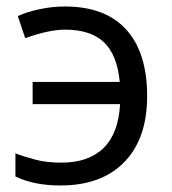

<svg xmlns="http://www.w3.org/2000/svg" viewBox="-20 -565 532 595"><path d="M167 9.8Q85.4 9.8 27.8 -18.1V-89.8Q57.1 -78.6 91.3 -69.8Q125.5 -61 169.9 -61Q254.9 -61 301 -106.4Q347.2 -151.9 352.1 -242.2H81.1V-311H351.1Q343.3 -395 302 -434.1Q260.7 -473.1 182.1 -473.1Q131.8 -473.1 58.1 -446.8L35.2 -515.1Q62 -527.8 102.1 -536.4Q142.1 -544.9 181.2 -544.9Q306.2 -544.9 371.1 -473.4Q436 -401.9 436 -267.1Q436 -135.7 365.5 -63Q294.9 9.8 167 9.8Z"/></svg>

Font: Zoram GWebM
Style: Regular
Weight: 400
Foundry: Ascender Corporation
Version: Version 1.000